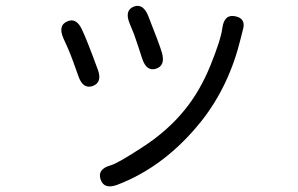

<svg xmlns="http://www.w3.org/2000/svg" viewBox="-20 -585 1040 670"><path d="M389 60Q343 77 331 41Q319 5 366 -8Q391 -15 475 -70Q564 -127 624 -201Q678 -267 714.5 -357Q751 -447 756 -488Q763 -537 802 -528Q840 -520 827 -479Q826 -474 820 -451Q780 -286 684 -164Q557 -4 389 60ZM304 -285Q270 -273 254 -318L235 -371Q227 -393 218 -414L201 -452Q182 -496 214 -510Q246 -525 266 -482Q284 -444 321 -343Q338 -298 304 -285ZM524 -345Q491 -335 476 -381L463 -421Q456 -443 448 -465L432 -504Q414 -549 447 -562Q479 -574 497 -530Q536 -432 545 -401Q558 -356 524 -345Z"/></svg>

Font: Resource Han Rounded JP Normal
Style: Regular
Weight: 350
Designer: Cyano Hao (round all glyphs); Ryoko NISHIZUKA 西塚涼子 (kana, bopomofo & ideographs); Paul D. Hunt (Latin, Greek & Cyrillic)
Foundry: Cyano Hao
Version: 0.990